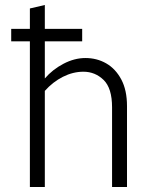

<svg xmlns="http://www.w3.org/2000/svg" viewBox="-20 -751 620 771"><path d="M25 -585V-635H100V-717L160 -731V-635H310V-585H160V-436Q191 -472 235 -495Q279 -518 323 -518Q369 -518 406.5 -496.5Q444 -475 467 -432Q490 -389 490 -325V0H430V-320Q430 -397 396 -430Q362 -463 315 -463Q273 -463 232.5 -442.5Q192 -422 160 -386V0H100V-585Z"/></svg>

Font: Radio Canada Light
Style: Regular
Weight: 300
Designer: Charles Daoud, Etienne Aubert Bonn, Alexandre Saumier Demers, Jacques Le Bailly
Foundry: Radio-Canada
Version: Version 2.104;gftools[0.9.28.dev5+ged2979d]